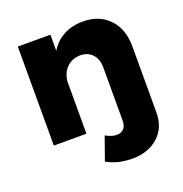

<svg xmlns="http://www.w3.org/2000/svg" viewBox="-133 -666 941 986"><g transform="rotate(-20 337.0 -173.5)"><path d="M621.1 -340.8V20Q621.1 104 566.2 152.6Q511.2 201.2 425.8 201.2Q345.7 201.2 286.1 167L331.1 40Q363.3 59.1 391.1 59.1Q415 59.1 429.4 44.4Q443.8 29.8 443.8 1V-290Q443.8 -335.9 418.9 -362.5Q394 -389.2 352.1 -389.2Q308.1 -388.2 279.5 -360.1Q251 -332 246.1 -286.1V0H67.9V-541H246.1V-453.1Q274.9 -500 320.6 -523.9Q366.2 -547.9 424.8 -547.9Q514.2 -547.9 567.6 -491.9Q621.1 -436 621.1 -340.8Z"/></g></svg>

Font: Argentum Sans
Style: Bold
Weight: 700
Designer: Julieta Ulanovsky (Modified by Cristiano Sobral)
Foundry: Julieta Ulanovsky
Version: Version 1.000; ttfautohint (v1.5.65-e2d9)